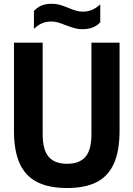

<svg xmlns="http://www.w3.org/2000/svg" viewBox="-20 -960 688 990"><path d="M52 -285.5V-740H200V-268.5Q200 -187.5 231 -151.5Q262 -115.5 326 -115.5Q390 -115.5 420.8 -151.5Q451.5 -187.5 451.5 -268.5V-740H596.5V-285.5Q596.5 -181.5 567.2 -116.5Q538 -51.5 478.5 -21Q419 9.5 326 9.5Q232.5 9.5 172 -21Q111.5 -51.5 81.8 -116.5Q52 -181.5 52 -285.5ZM317.5 -830.5Q294 -840 278 -844.5Q262 -849 245.5 -849Q218 -849 197 -840Q176 -831 155 -811.5V-903.5Q172.5 -922.5 194.5 -931.5Q216.5 -940.5 247 -940.5Q269.5 -940.5 289 -935Q308.5 -929.5 334.5 -918.5Q358 -909 373.8 -904.5Q389.5 -900 406 -900Q433.5 -900 454.5 -909Q475.5 -918 497 -937.5V-845Q479.5 -826.5 457.2 -818Q435 -809.5 404.5 -809.5Q382.5 -809.5 364.2 -814.8Q346 -820 317.5 -830.5Z"/></svg>

Font: Encode Sans Condensed
Style: Bold
Weight: 700
Width: 3
Designer: Multiple Designers
Foundry: Impallari Type
Version: Version 2.000